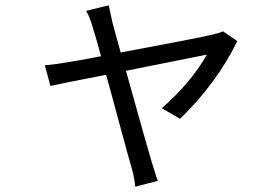

<svg xmlns="http://www.w3.org/2000/svg" viewBox="-20 -611 1040 724"><path d="M875 -456Q796 -296 659 -163L590 -203Q700 -299 760 -405L455 -344Q526 -88 553 3Q556 11 564 38Q571 62 575 71L490 93Q487 58 476 21Q469 -2 437 -120Q399 -262 380 -329Q215 -297 170 -287L149 -365Q181 -367 233 -376Q251 -378 361 -399Q341 -473 329 -510Q319 -546 305 -570L390 -591Q393 -575 404 -526L435 -413Q725 -467 783 -481Q809 -487 821 -493Z"/></svg>

Font: 思源黑体R
Style: Regular
Weight: 400
Designer: Ryoko NISHIZUKA  (kana & ideographs); Paul D. Hunt (Latin, Greek & Cyrillic); Wenlong ZHANG  (bopomofo); Sandoll Communi
Foundry: Adobe Systems Incorporated
Version: Version 1.00 June 24, 2014, initial release